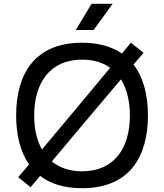

<svg xmlns="http://www.w3.org/2000/svg" viewBox="-20 -977 864 1011"><path d="M412 14C664 14 759 -154 759 -369C759 -474 736 -569 683 -637L736 -699L669 -752L622 -695C570 -731 500 -752 412 -752C160 -752 65 -584 65 -369C65 -269 86 -179 133 -111L76 -44L141 9L191 -51C244 -10 317 14 412 14ZM160 -369C160 -540 243 -663 412 -663C472 -663 522 -648 560 -620C441 -476 321 -333 201 -190C173 -239 160 -300 160 -369ZM253 -127C374 -271 495 -416 617 -559C648 -509 664 -444 664 -369C664 -197 582 -75 412 -75C346 -75 293 -94 253 -127ZM379 -819H473L573 -957H462Z"/></svg>

Font: Hibana 45 SubMedium
Style: Regular
Weight: 500
Width: 6
Designer: pygmalion
Foundry: ybstudio
Version: Version 2021.007;FEAKit 1.0